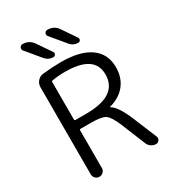

<svg xmlns="http://www.w3.org/2000/svg" viewBox="-224 -1099 1078 1198"><g transform="rotate(-30 314.5 -500.5)"><path d="M257.8 -812.5Q223.6 -812.5 201.2 -838.9L114.3 -943.4Q105.5 -954.1 111.3 -966.8Q117.2 -979.5 130.9 -979.5Q178.7 -979.5 205.1 -940.4L273.4 -840.8Q279.3 -832 274.4 -822.3Q269.5 -812.5 257.8 -812.5ZM437.5 -812.5Q403.3 -812.5 381.8 -837.9L293.9 -943.4Q284.2 -954.1 290 -966.8Q295.9 -979.5 310.5 -979.5Q358.4 -979.5 384.8 -939.5L452.1 -840.8Q458 -831.1 453.1 -821.8Q448.2 -812.5 437.5 -812.5ZM181.6 -340.8Q173.8 -340.8 173.8 -334V-62.5Q173.8 -45.9 162.1 -34.2Q150.4 -22.5 133.8 -22.5Q117.2 -22.5 105.5 -34.2Q93.8 -45.9 93.8 -62.5V-689.5Q93.8 -714.8 109.9 -733.4Q126 -752 150.4 -754.9Q212.9 -761.7 281.2 -762.7Q420.9 -762.7 492.7 -710.9Q564.5 -659.2 564.5 -564.5Q564.5 -488.3 523.4 -437.5Q482.4 -386.7 408.2 -367.2Q407.2 -367.2 407.2 -366.2Q407.2 -365.2 408.2 -365.2Q452.1 -339.8 496.1 -235.4L568.4 -60.5Q570.3 -55.7 570.3 -49.8Q570.3 -42 565.4 -35.2Q557.6 -22.5 543 -22.5Q523.4 -22.5 507.8 -33.2Q492.2 -43.9 485.4 -60.5L415 -233.4Q384.8 -305.7 358.4 -323.2Q332 -340.8 253.9 -340.8ZM173.8 -412.1Q173.8 -404.3 181.6 -404.3H253.9Q373 -404.3 429.2 -442.9Q485.4 -481.4 485.4 -557.6Q485.4 -697.3 274.4 -697.3Q224.6 -697.3 180.7 -689.5Q173.8 -688.5 173.8 -681.6Z"/></g></svg>

Font: Gen Jyuu Gothic Normal
Style: Regular
Weight: 300
Designer: [Source Han Sans]
Ryoko NISHIZUKA  (kana & ideographs); Paul D. Hunt (Latin, Greek & Cyrillic); Wenlong ZHANG  (bopomofo
Version: Version 1.002.20150607